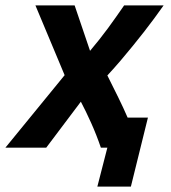

<svg xmlns="http://www.w3.org/2000/svg" viewBox="-51 -546 631 710"><path d="M309 144 346 0H322Q306 -47 286 -91.5Q266 -136 248 -170L120 0H-31L188 -268L80 -526H225L282 -358Q299 -378 316 -399.5Q333 -421 348.5 -442Q364 -463 379 -484.5Q394 -506 408 -526H554Q537 -502 519 -477.5Q501 -453 481 -427.5Q461 -402 439.5 -375.5Q418 -349 395 -322Q372 -295 346 -267Q367 -225 386 -186.5Q405 -148 421 -111H496L433 144Z"/></svg>

Font: Ubuntu Sans Mono
Style: Italic
Weight: 400
Italic angle: -13.5°
Monospace: yes
Designer: Dalton Maag Ltd
Foundry: Dalton Maag Ltd
Version: Version 1.006